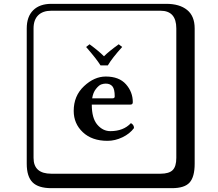

<svg xmlns="http://www.w3.org/2000/svg" viewBox="-20 -774 1140 1006"><path d="M544.9 -431.2H506.8Q485.8 -465.3 431.2 -527.8L449.2 -542Q496.1 -507.8 524.9 -479Q547.9 -502.9 602.1 -542L620.1 -527.8Q567.9 -470.2 544.9 -431.2ZM462.9 -258.8H569.8Q581.1 -258.8 581.1 -269Q581.1 -307.1 569.1 -321.5Q557.1 -335.9 534.2 -335.9Q522 -335.9 510 -331.5Q498 -327.1 482.9 -308.3Q467.8 -289.6 462.9 -258.8ZM666 -128.9Q682.1 -120.1 682.1 -103Q660.2 -73.2 621.6 -54.7Q583 -36.1 543 -36.1Q461.9 -36.1 414.1 -81.1Q366.2 -126 366.2 -192.9Q366.2 -272 420.2 -322.5Q474.1 -373 534.2 -373Q604 -373 639.9 -332.5Q675.8 -292 675.8 -238.8Q675.8 -225.6 663.1 -226.1H460.9Q460.9 -154.3 490 -120.6Q519 -86.9 558.1 -86.9Q627 -86.9 666 -128.9ZM249 -717.8Q204.1 -717.8 179.9 -693.8Q155.8 -669.9 155.8 -625V53.2Q155.8 136.2 249 136.2H820.8Q865.7 136.2 884.8 117.2Q903.8 98.1 903.8 53.2V-625Q903.8 -717.8 820.8 -717.8ZM1000 84Q1000 152.8 973.4 182.4Q946.8 211.9 880.9 211.9H249Q181.2 211.9 150.6 181.4Q120.1 150.9 120.1 84V-625Q120.1 -687 154.1 -720.5Q188 -753.9 249 -753.9H851.1Q920.9 -753.9 960.4 -721.9Q1000 -689.9 1000 -625Z"/></svg>

Font: Linux Biolinum Keyboard O
Style: Regular
Weight: 700
Designer: Philipp H. Poll
Foundry: Philipp H. Poll
Version: Version 0.6.1